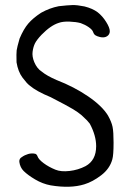

<svg xmlns="http://www.w3.org/2000/svg" viewBox="-20 -689 511 742"><path d="M207 -665Q241.2 -668.9 259.8 -669.4Q278.3 -669.9 306.6 -664.1Q337.9 -656.2 357.4 -641.6Q376 -627 390.1 -604.5Q404.3 -582 404.3 -568.4Q404.3 -555.7 393.6 -548.8Q382.8 -542 366.2 -545.9Q354.5 -548.8 348.6 -552.7Q342.8 -556.6 339.8 -565.4Q336.9 -574.2 322.8 -584Q308.6 -593.8 292 -599.6Q274.4 -604.5 248.5 -605.5Q222.7 -606.4 207 -600.6Q175.8 -590.8 140.6 -554.7Q122.1 -535.2 115.2 -521.5Q108.4 -507.8 106 -489.3Q103.5 -470.7 112.3 -449.2Q123 -423.8 141.6 -412.1Q160.2 -396.5 198.2 -379.9Q266.6 -353.5 320.8 -316.4Q375 -279.3 397.5 -242.2Q411.1 -217.8 415 -198.7Q418.9 -179.7 418.9 -137.7Q418.9 -89.8 414.1 -73.2Q404.3 -37.1 371.1 -11.7Q337.9 13.7 305.7 23.4Q252 40 175.8 27.3Q144.5 21.5 115.7 4.4Q86.9 -12.7 71.3 -28.3Q57.6 -42 54.7 -63.5Q53.7 -76.2 64.5 -82Q75.2 -89.8 88.9 -93.8Q102.5 -97.7 116.2 -94.7Q122.1 -92.8 125 -85Q128.9 -73.2 148.4 -58.6Q168 -43.9 194.3 -33.2Q215.8 -24.4 249 -28.3Q282.2 -32.2 310.5 -46.9Q351.6 -69.3 351.6 -124Q351.6 -165 327.1 -210.9Q325.2 -213.9 316.4 -223.6Q308.6 -230.5 294.9 -244.1Q282.2 -254.9 262.2 -267.1Q242.2 -279.3 175.8 -313.5Q121.1 -335.9 94.7 -358.4Q84 -366.2 66.9 -389.2Q49.8 -412.1 43.9 -448.2Q43 -483.4 44.4 -494.6Q45.9 -505.9 55.7 -540Q71.3 -577.1 89.4 -598.1Q107.4 -619.1 138.7 -639.6Q171.9 -658.2 207 -665Z"/></svg>

Font: JasonHandwriting4
Style: Regular
Weight: 400
Version: Version 1.01.21